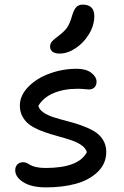

<svg xmlns="http://www.w3.org/2000/svg" viewBox="-20 -790 535 831"><path d="M237.8 -558.1Q217.8 -558.1 207.3 -566.2Q196.8 -574.2 196.8 -587.9Q196.8 -601.6 205.3 -611.1Q213.9 -620.6 237.8 -638.2Q262.2 -657.2 272.7 -674.1Q283.2 -690.9 292 -722.2Q300.3 -749.5 310.8 -759.8Q321.3 -770 337.9 -770Q388.2 -770 388.2 -720.2Q388.2 -680.2 365 -642.1Q341.8 -604 306.9 -581.1Q272 -558.1 237.8 -558.1ZM179.2 21Q116.7 21 81.3 -1.2Q45.9 -23.4 45.9 -53.2Q45.9 -68.8 55.2 -78.4Q64.5 -87.9 81.1 -87.9Q88.9 -87.9 96.9 -84Q105 -80.1 112.3 -75.4Q119.6 -70.8 136.5 -66.9Q153.3 -63 176.8 -63Q321.3 -63 356 -131.8Q350.6 -149.4 331.5 -162.4Q312.5 -175.3 286.6 -183.8Q260.7 -192.4 230.7 -200.4Q200.7 -208.5 171.6 -218.8Q142.6 -229 118.9 -242.9Q95.2 -256.8 80.6 -279.8Q65.9 -302.7 65.9 -333Q65.9 -377.4 103.5 -415.3Q141.1 -453.1 198.5 -473.1Q255.9 -493.2 315.9 -492.2Q353.5 -491.7 375.7 -474.4Q397.9 -457 397.9 -436Q397.9 -420.9 388.9 -411.9Q379.9 -402.8 363.8 -402.8Q359.4 -402.8 344.7 -404.3Q330.1 -405.8 316.9 -405.8Q256.3 -405.8 211.9 -387Q167.5 -368.2 146 -332Q149.9 -315.4 168.5 -303Q187 -290.5 213.1 -282.2Q239.3 -273.9 270 -266.1Q300.8 -258.3 330.6 -247.8Q360.4 -237.3 385 -223.4Q409.7 -209.5 424.8 -186.3Q439.9 -163.1 439.9 -132.8Q439.9 -81.5 402.8 -45.9Q365.7 -10.3 308.3 5.4Q251 21 179.2 21Z"/></svg>

Font: Shantell Sans Bouncy
Style: Regular
Weight: 400
Designer: Stephen Nixon, Anya Danilova, Shantell Martin
Foundry: Arrow Type
Version: Version 1.006;[9816181b4]